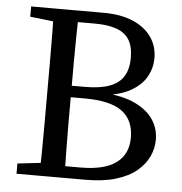

<svg xmlns="http://www.w3.org/2000/svg" viewBox="-50 -718 728 766"><g transform="rotate(5 314.5 -335.0)"><path d="M44 0V-41L175 -56H185V0ZM135 0Q137 -51 137.5 -102Q138 -153 138 -205.5Q138 -258 138 -310V-359Q138 -411 138 -463Q138 -515 137.5 -567Q137 -619 135 -670H236Q235 -620 234 -568Q233 -516 233 -464Q233 -412 233 -359V-325Q233 -266 233 -211Q233 -156 234 -104Q235 -52 236 0ZM185 0V-47H296Q392 -47 439 -82Q486 -117 486 -183Q486 -253 439 -288Q392 -323 288 -323H185V-369H285Q346 -369 384 -383Q422 -397 440 -426Q458 -455 458 -500Q458 -546 441 -573Q424 -600 389.5 -612Q355 -624 304 -624H185V-670H334Q404 -670 452.5 -649Q501 -628 526.5 -591.5Q552 -555 552 -507Q552 -468 533 -433.5Q514 -399 473 -375Q432 -351 364 -343V-352Q443 -346 491.5 -322Q540 -298 563 -262.5Q586 -227 586 -183Q586 -149 571 -116.5Q556 -84 524.5 -57.5Q493 -31 442 -15.5Q391 0 319 0ZM44 -629V-670H185V-614H175Z"/></g></svg>

Font: Source Serif 4 Variable
Style: Regular
Weight: 400
Designer: Frank Grießhammer
Foundry: Adobe
Version: Version 4.005;hotconv 1.1.0;makeotfexe 2.6.0